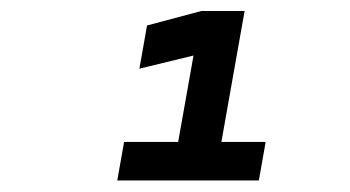

<svg xmlns="http://www.w3.org/2000/svg" viewBox="-20 -713 626 343"><path d="M189.5 -390.6 201.7 -459.5H298.3L325.7 -613.8L229 -590.3L242.7 -667.5L339.8 -693.4H417L375.5 -459.5H454.6L442.4 -390.6Z"/></svg>

Font: Cascadia Mono
Style: Italic
Weight: 400
Italic angle: -10°
Monospace: yes
Designer: Aaron Bell
Foundry: Saja Typeworks
Version: Version 2404.023; ttfautohint (v1.8.4)